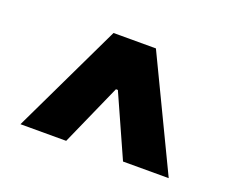

<svg xmlns="http://www.w3.org/2000/svg" viewBox="-64 -788 594 498"><g transform="rotate(20 233.5 -539.5)"><path d="M246.1 -594.1V-556.6H221.1V-594.1ZM174.9 -691.6H291.9L438.2 -386.7H312.1L226.7 -577.5H240L155.2 -386.7H29Z"/></g></svg>

Font: Pretendard Std Variable
Style: Regular
Weight: 400
Designer: Base glyphs from Inter by Rasmus Andersson; Hangeul glyphs from Noto Sans CJK(Source Han Sans) by Jang Soo-young and Kan
Foundry: Kil Hyung-jin
Version: Version 1.309;Glyphs 3.2 (3225)